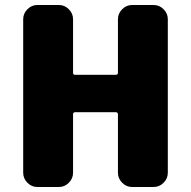

<svg xmlns="http://www.w3.org/2000/svg" viewBox="-20 -750 766 770"><path d="M596 -730Q619 -730 636 -713Q653 -696 653 -673V-57Q653 -34 636 -17Q619 0 596 0H510Q487 0 470 -17Q453 -34 453 -57V-291Q453 -300 444 -300H281Q273 -300 273 -291V-57Q273 -34 256 -17Q239 0 216 0H130Q107 0 90 -17Q73 -34 73 -57V-673Q73 -696 90 -713Q107 -730 130 -730H216Q239 -730 256 -713Q273 -696 273 -673V-458Q273 -450 281 -450H444Q453 -450 453 -458V-673Q453 -696 470 -713Q487 -730 510 -730Z"/></svg>

Font: Rounded Mplus 1c Black
Style: Regular
Weight: 900
Version: Version 1.059.20150529